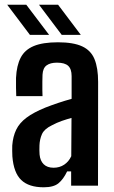

<svg xmlns="http://www.w3.org/2000/svg" viewBox="-20 -788 486 815"><path d="M165.5 7Q102.5 7 70.2 -23.8Q38 -54.5 32.5 -124Q32 -134.5 31.8 -147.5Q31.5 -160.5 32 -170.5Q35 -209 48.8 -237.5Q62.5 -266 92.5 -288.5Q122.5 -311 173 -331.5Q200 -342 226.8 -351Q253.5 -360 284 -368.5V-465Q284 -495 269.5 -508.5Q255 -522 222 -522Q193.5 -522 177.8 -510.5Q162 -499 160.5 -471Q160 -461 159.8 -441.8Q159.5 -422.5 159.8 -404.5Q160 -386.5 160.5 -380H49Q48.5 -394 48 -415.5Q47.5 -437 48 -457.5Q50.5 -510 67.8 -543.2Q85 -576.5 123.2 -592.5Q161.5 -608.5 226 -608.5Q291.5 -608.5 328.8 -591.2Q366 -574 381.2 -536.8Q396.5 -499.5 396.5 -440L396 0H282V-60.5H265Q249 -27 228.2 -10Q207.5 7 165.5 7ZM207.5 -76Q233 -76 252.5 -89Q272 -102 282.5 -125L283.5 -287.5Q263.5 -282 242.5 -274.8Q221.5 -267.5 200 -256Q168 -240.5 158.2 -218.8Q148.5 -197 147.5 -170.5Q147 -157.5 147.2 -150Q147.5 -142.5 148 -132Q150.5 -105.5 165.5 -90.8Q180.5 -76 207.5 -76ZM242 -640 145.5 -768H226.5L323 -640ZM107 -640 10.5 -768H91.5L188.5 -640Z"/></svg>

Font: Big Shoulders Text Thin
Style: Bold
Weight: 700
Version: Version 2.002